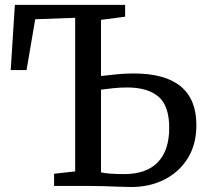

<svg xmlns="http://www.w3.org/2000/svg" viewBox="-20 -763 844 788"><path d="M518.5 4.5Q497.5 4.5 466.2 3.2Q435 2 401.5 1Q368 0 340.5 0H202V-50L288.5 -59.5V-690L124.5 -684L89 -475.5H24L41 -743H493.5V-694.5L394.5 -681.5V-451Q426.5 -455 460.5 -458.2Q494.5 -461.5 528.5 -461.5Q786 -461.5 786 -249.5Q786 -170.5 750.8 -113.8Q715.5 -57 655 -26.2Q594.5 4.5 518.5 4.5ZM490 -48.5Q580.5 -48.5 627.5 -97Q674.5 -145.5 674.5 -238Q674.5 -329 630.2 -366.5Q586 -404 502 -404Q473.5 -404 446.5 -401.2Q419.5 -398.5 394.5 -395V-55.5Q426 -48.5 490 -48.5Z"/></svg>

Font: Merriweather
Style: Regular
Weight: 400
Designer: Eben Sorkin
Foundry: Eben Sorkin
Version: Version 2.100; ttfautohint (v1.7.19-72a1) -l 8 -r 50 -G 200 